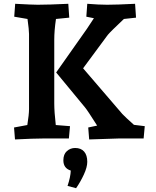

<svg xmlns="http://www.w3.org/2000/svg" viewBox="-20 -730 820 1012"><path d="M445 -58 492 -68Q440 -150 428 -164L276 -348L438 -578L475 -634L435 -642L440 -710Q502 -705 545 -705Q595 -705 692 -710L697 -637L633 -630Q562 -563 548 -546L418 -370L625 -129Q640 -113 686 -72L743 -65L737 0H603L450 5ZM54 -58 124 -71Q133 -127 133 -155V-551Q133 -572 125 -630L55 -642L60 -710Q150 -705 179 -705Q235 -705 340 -710L345 -637L275 -630Q266 -569 266 -521V-185Q266 -141 274 -71L349 -65L343 0H204Q157 0 59 5ZM353 169Q314 157 314 115Q314 83 332.5 66.5Q351 50 376 50Q407 50 423.5 69Q440 88 440 123Q440 151 422 190Q404 229 381 262L336 250Q352 202 353 169Z"/></svg>

Font: Andada Pro ExtraBold
Style: Regular
Weight: 800
Designer: Carolina Giovagnoli
Foundry: Huerta Tipografica
Version: Version 3.005; ttfautohint (v1.8.4)